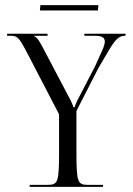

<svg xmlns="http://www.w3.org/2000/svg" viewBox="-20 -731 519 751"><path d="M8 0ZM363 -690H136L138 -711H365ZM96 0V-8H167Q175 -8 180.4 -8.6Q185.8 -9.2 190.8 -11.9Q195.8 -14.5 198.6 -17.8Q201.5 -21 204 -28.5Q206.5 -36 207.6 -44.2Q208.8 -52.5 209.6 -66.9Q210.5 -81.2 210.8 -96.5Q211 -111.8 211 -135V-284L81 -534Q64.2 -566.2 53.5 -578.6Q42.8 -591 26 -591H8V-599H166V-591H114V-589Q121.8 -586.2 129.5 -575.5Q137.2 -564.8 148 -544L256 -339Q265.2 -320.2 267 -312H272Q273.8 -320.2 283 -339L352 -472L379 -532Q390 -555.5 390 -569Q390 -591 354 -591H310V-599H471V-591H467Q451.2 -591 437.5 -578.1Q423.8 -565.2 405 -533L365 -465L279 -297V-135Q279 -111.8 279.2 -96.5Q279.5 -81.2 280.4 -66.9Q281.2 -52.5 282.4 -44.2Q283.5 -36 286 -28.5Q288.5 -21 291.4 -17.8Q294.2 -14.5 299.2 -11.9Q304.2 -9.2 309.6 -8.6Q315 -8 323 -8H383V0Z"/></svg>

Font: FogtwoNo5
Style: Regular
Weight: 400
Designer: gluk (gluksza@wp.pl)
Foundry: gluk (gluksza@wp.pl)
Version: Version 0.87